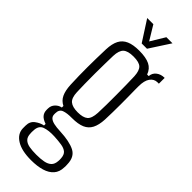

<svg xmlns="http://www.w3.org/2000/svg" viewBox="-295 -771 948 948"><g transform="rotate(45 179.0 -297.0)"><path d="M176 154Q110 154 73.8 131.2Q37.5 108.5 36.5 71.5Q36.5 66.5 36.5 61.8Q36.5 57 36.5 52Q36.5 22.5 58 6.8Q79.5 -9 100.5 -12.5V-23.5Q76 -32 65.8 -44.2Q55.5 -56.5 55 -73.5Q55 -75.5 54.8 -79.5Q54.5 -83.5 55 -87Q55.5 -106.5 69 -120.5Q82.5 -134.5 100 -137.5V-148.5Q75.5 -160.5 64.2 -184.5Q53 -208.5 51 -246.5Q49.5 -278 49 -307.8Q48.5 -337.5 48.5 -367.2Q48.5 -397 49.2 -428.5Q50 -460 51 -495Q52.5 -535 65.2 -559.5Q78 -584 104 -595.2Q130 -606.5 172 -606.5Q219 -606.5 245.5 -593.5Q272 -580.5 282.5 -550.5H293.5Q295 -573 312.5 -586.5Q330 -600 355.5 -600V-559.5H346.5Q322.5 -559.5 308 -539.2Q293.5 -519 293.5 -479.5V-455.5Q294 -432.5 294.2 -406.8Q294.5 -381 294.5 -354Q294.5 -327 294 -299.5Q293.5 -272 292.5 -246Q290.5 -206.5 278 -182.2Q265.5 -158 240 -147Q214.5 -136 172 -136Q138 -136.5 117.5 -129Q97 -121.5 97 -94V-87.5Q97 -74 106 -65.8Q115 -57.5 132.8 -53.5Q150.5 -49.5 177 -48.5Q245 -45.5 280.8 -27.2Q316.5 -9 317.5 41.5Q318 47 318 52.5Q318 58 317.5 63Q317 94.5 299.5 114.8Q282 135 250.5 144.5Q219 154 176 154ZM175.5 116.5Q205.5 116.5 227 112.2Q248.5 108 260.8 96.2Q273 84.5 274.5 61.5Q275 56.5 275 51.8Q275 47 274.5 42Q273 19 260.8 8.5Q248.5 -2 226.5 -5.5Q204.5 -9 175 -10.5Q134.5 -12.5 108 -3Q81.5 6.5 81 43.5Q80.5 49.5 80.5 53.5Q80.5 57.5 81 62.5Q81.5 85.5 93.2 97.2Q105 109 126.2 112.8Q147.5 116.5 175.5 116.5ZM172 -176Q209 -176 225.8 -190.2Q242.5 -204.5 244.5 -245Q245.5 -269.5 246 -302.8Q246.5 -336 246.2 -372.2Q246 -408.5 245.5 -442Q245 -475.5 244 -500Q242 -537 227 -551.5Q212 -566 172.5 -566Q133.5 -566 117 -551Q100.5 -536 99 -497Q98.5 -476 97.8 -442.8Q97 -409.5 97 -372Q97 -334.5 97.5 -300.2Q98 -266 99 -244Q100.5 -205 117.8 -190.5Q135 -176 172 -176ZM155 -640 85.5 -748H128.5L174 -673L219.5 -748H262L192 -640Z"/></g></svg>

Font: Big Shoulders Text ExtraLight
Style: Regular
Weight: 250
Version: Version 2.002